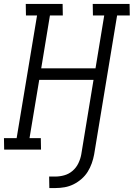

<svg xmlns="http://www.w3.org/2000/svg" viewBox="-33 -755 675 969"><path d="M216 194 215 136H247Q269 136 292 129.5Q315 123 333.5 107Q352 91 362.5 69Q373 47 377 25L439 -352H165L116 -58H173L174 0H-12L-13 -58H51L154 -677H98L97 -735H283L284 -677H219L175 -410H449L493 -677H436L435 -735H621L622 -677H558L442 25Q438 47 430 69.5Q422 92 409.5 112Q397 132 378 148.5Q359 165 337.5 175.5Q316 186 293 190Q270 194 248 194Z"/></svg>

Font: Iosevka Etoile Light
Style: Italic
Weight: 300
Italic angle: -9°
Designer: Belleve Invis
Foundry: Belleve Invis
Version: Version 22.1.2; ttfautohint (v1.8.4)